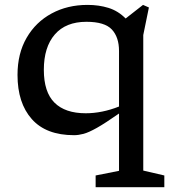

<svg xmlns="http://www.w3.org/2000/svg" viewBox="-20 -542 698 784"><path d="M651 174.5V222.5H370.5V174.5L466 155.5V-78.5Q409.5 -39 375.8 -20Q342 -1 321.2 4.5Q300.5 10 282.5 10Q168 10 109.8 -55.8Q51.5 -121.5 51.5 -236Q51.5 -323.5 88.8 -387.8Q126 -452 190.8 -487Q255.5 -522 337.5 -522Q383.5 -522 423 -509.8Q462.5 -497.5 493 -466.5L564 -522L588 -511.5L565 -399V154.5ZM159 -257Q159 -166 202.5 -122.8Q246 -79.5 330 -79.5Q396.5 -79.5 466 -107V-334Q466 -390 436.8 -421.5Q407.5 -453 333 -453Q248.5 -453 203.8 -401.2Q159 -349.5 159 -257Z"/></svg>

Font: Newsreader 6pt
Style: Regular
Weight: 400
Designer: Hugues Gentile
Foundry: Production Type
Version: Version 1.003; ttfautohint (v1.8.3)